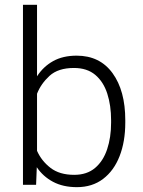

<svg xmlns="http://www.w3.org/2000/svg" viewBox="-20 -770 595 800"><path d="M502 -269V-258.8Q502 -180.2 478.3 -119.4Q454.6 -58.6 409.4 -24.4Q364.3 9.8 300.3 9.8Q242.7 9.8 200.9 -12.5Q159.2 -34.7 133.3 -73.2L130.4 0H75.7V-750H134.3V-452.1Q160.6 -492.7 201.4 -515.4Q242.2 -538.1 299.3 -538.1Q396 -538.1 449 -465.1Q502 -392.1 502 -269ZM442.9 -258.8V-269Q442.9 -330.6 427 -379.9Q411.1 -429.2 377 -458Q342.8 -486.8 288.1 -486.8Q222.2 -486.8 186.3 -453.9Q150.4 -420.9 134.3 -379.4V-141.6Q152.8 -99.6 190.4 -70.6Q228 -41.5 289.1 -41.5Q342.3 -41.5 376.2 -70.3Q410.2 -99.1 426.5 -148.4Q442.9 -197.8 442.9 -258.8Z"/></svg>

Font: Vazirmatn RD UI ExtraLight
Style: Regular
Weight: 200
Designer: Saber Rastikerdar
Foundry: Saber Rastikerdar
Version: Version 33.003